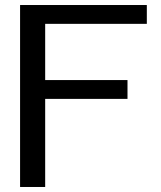

<svg xmlns="http://www.w3.org/2000/svg" viewBox="-20 -745 640 765"><path d="M565 -650H160V-426H488V-351H160V0H60V-725H565Z"/></svg>

Font: Edlo
Style: Regular
Weight: 400
Monospace: yes
Version: Version 0.01